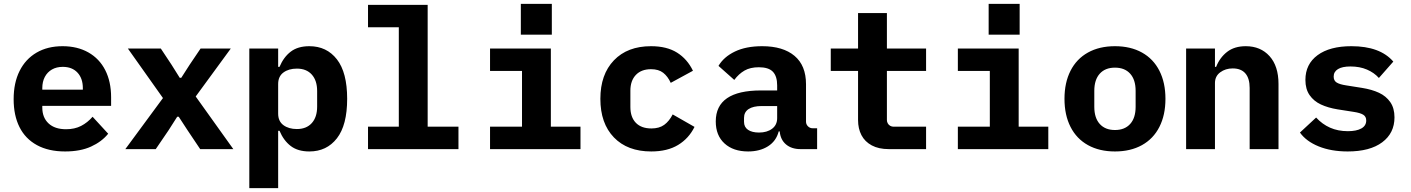

<svg xmlns="http://www.w3.org/2000/svg" viewBox="-20 -765 7240 985"><path d="M50 -256Q50 -340 80.5 -401Q111 -462 167.5 -495Q224 -528 301 -528Q377 -528 433.5 -496Q490 -464 520 -405Q550 -346 550 -266V-222H197V-213Q197 -162 229 -132Q261 -102 319 -102Q363 -102 396 -119Q429 -136 455 -166L535 -79Q502 -38 447 -13Q392 12 314 12Q229 12 169.5 -20.5Q110 -53 80 -113Q50 -173 50 -256ZM197 -313V-305H405V-313Q405 -363 377.5 -392.5Q350 -422 302 -422Q270 -422 246.5 -408.5Q223 -395 210 -370.5Q197 -346 197 -313Z M623 0 816 -262 636 -516H805L860 -433L902 -366H910L953 -433L1009 -516H1164L984 -270L1177 0H1007L942 -97L897 -166H889L845 -97L779 0Z M1259 -516H1407V-422H1414Q1435 -472 1471.5 -500Q1508 -528 1567 -528Q1656 -528 1708.5 -460.5Q1761 -393 1761 -258Q1761 -123 1708.5 -55.5Q1656 12 1567 12Q1508 12 1471.5 -16Q1435 -44 1414 -94H1407V200H1259ZM1607 -218V-298Q1607 -352 1579.5 -382.5Q1552 -413 1503 -413Q1461 -413 1434 -393Q1407 -373 1407 -334V-182Q1407 -143 1434 -123Q1461 -103 1503 -103Q1552 -103 1579.5 -133.5Q1607 -164 1607 -218Z M1868 -115H2026V-625H1868V-740H2174V-115H2332V0H1868Z M2494 -115H2658V-401H2494V-516H2806V-115H2958V0H2494ZM2811 -745V-587H2652V-745Z M3060 -258Q3060 -383 3129.5 -455.5Q3199 -528 3320 -528Q3401 -528 3453.5 -495Q3506 -462 3535 -402L3421 -340Q3406 -373 3382.5 -391.5Q3359 -410 3320 -410Q3270 -410 3242 -380.5Q3214 -351 3214 -300V-216Q3214 -164 3242 -135Q3270 -106 3322 -106Q3362 -106 3387.5 -124.5Q3413 -143 3431 -178L3543 -114Q3514 -55 3459 -21.5Q3404 12 3321 12Q3199 12 3129.5 -60Q3060 -132 3060 -258Z M4087 0Q4041 0 4012.5 -24Q3984 -48 3980 -91H3975Q3962 -41 3920 -14.5Q3878 12 3818 12Q3742 12 3697 -29Q3652 -70 3652 -142Q3652 -301 3884 -301H3967V-327Q3967 -374 3945 -397Q3923 -420 3873 -420Q3829 -420 3799.5 -403Q3770 -386 3747 -355L3666 -427Q3693 -473 3750 -500.5Q3807 -528 3890 -528Q3997 -528 4056 -478.5Q4115 -429 4115 -333V-141Q4115 -127 4125 -117Q4135 -107 4149 -107H4172V0ZM3967 -159V-221H3888Q3844 -221 3820.5 -205.5Q3797 -190 3797 -160V-140Q3797 -113 3817.5 -99Q3838 -85 3874 -85Q3915 -85 3941 -104.5Q3967 -124 3967 -159Z M4530 -149Q4530 -140 4534.5 -132Q4539 -124 4547 -119.5Q4555 -115 4564 -115H4731V0H4540Q4488 0 4452.5 -19Q4417 -38 4399.5 -71.5Q4382 -105 4382 -149V-401H4242V-516H4382V-698H4530V-516H4731V-401H4530Z M4894 -115H5058V-401H4894V-516H5206V-115H5358V0H4894ZM5211 -745V-587H5052V-745Z M5441 -258Q5441 -341 5472 -402Q5503 -463 5561.5 -495.5Q5620 -528 5700 -528Q5780 -528 5838.5 -495.5Q5897 -463 5928 -402Q5959 -341 5959 -258Q5959 -175 5928 -114Q5897 -53 5838.5 -20.5Q5780 12 5700 12Q5620 12 5561.5 -20.5Q5503 -53 5472 -114Q5441 -175 5441 -258ZM5806 -217V-299Q5806 -356 5778 -387Q5750 -418 5700 -418Q5650 -418 5622 -387Q5594 -356 5594 -299V-217Q5594 -160 5622 -129Q5650 -98 5700 -98Q5750 -98 5778 -129Q5806 -160 5806 -217Z M6065 0V-516H6213V-422H6219Q6238 -470 6275.5 -499Q6313 -528 6371 -528Q6447 -528 6493 -477Q6539 -426 6539 -334V0H6391V-314Q6391 -363 6369 -388.5Q6347 -414 6304 -414Q6267 -414 6240 -394Q6213 -374 6213 -339V0Z M6649 -85 6732 -162Q6763 -128 6803.5 -110Q6844 -92 6895 -92Q6939 -92 6964 -106Q6989 -120 6989 -147Q6989 -167 6973.5 -176.5Q6958 -186 6925 -191L6842 -204Q6793 -212 6756.5 -229Q6720 -246 6698.5 -277Q6677 -308 6677 -355Q6677 -436 6739.5 -482Q6802 -528 6913 -528Q7060 -528 7128 -449L7054 -365Q7030 -392 6993 -408Q6956 -424 6908 -424Q6866 -424 6844 -410.5Q6822 -397 6822 -372Q6822 -351 6837.5 -341.5Q6853 -332 6886 -327L6968 -314Q7018 -306 7054.5 -289Q7091 -272 7112.5 -241Q7134 -210 7134 -163Q7134 -82 7071 -35Q7008 12 6894 12Q6809 12 6745 -14Q6681 -40 6649 -85Z"/></svg>

Font: iA Writer Duo V
Style: Regular
Weight: 400
Designer: Mike Abbink, Paul van der Laan, Pieter van Rosmalen, Oliver Reichenstein
Foundry: Information Architects Inc.
Version: Version 2.000